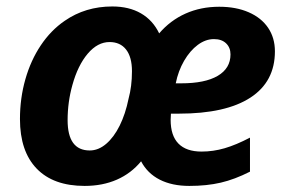

<svg xmlns="http://www.w3.org/2000/svg" viewBox="-20 -577 908 606"><path d="M43 -201.2Q43 -267.1 60.1 -326.9Q77.1 -386.7 108.9 -434.1Q140.6 -481.4 184.1 -511.2Q249.5 -556.6 334.5 -556.6Q387.2 -556.6 424.8 -534.9Q462.4 -513.2 482.4 -471.7Q517.6 -512.7 565.7 -534.2Q613.8 -555.7 671.9 -555.7Q725.1 -555.7 764.9 -538.3Q804.7 -521 826.2 -489.3Q847.7 -457.5 847.7 -415Q847.7 -319.3 770.5 -269Q692.9 -218.3 544.4 -218.3H519.5Q518.6 -207.5 518.6 -198.7Q518.6 -148.9 543.2 -123.8Q567.9 -98.6 616.2 -98.6Q652.8 -98.6 689 -109.1Q725.1 -119.6 769 -142.6V-35.2Q720.7 -10.7 676.8 -0.5Q632.8 9.8 577.6 9.8Q522.9 9.8 484.1 -10Q445.3 -29.8 425.3 -67.9Q394 -29.8 348.9 -10Q303.7 9.8 247.1 9.8Q148.4 9.8 95.7 -44.9Q43 -99.6 43 -201.2ZM385.7 -265.1Q396.5 -304.7 396.5 -352.1Q396.5 -397 377.9 -420.7Q359.4 -444.3 325.7 -444.3Q288.1 -444.3 256.8 -407.5Q225.6 -370.6 208.5 -308.6Q193.4 -254.9 193.4 -197.8Q193.4 -102.1 263.2 -102.1Q290.5 -102.1 314.9 -122.8Q339.4 -143.6 357.7 -180.4Q376 -217.3 385.7 -265.1ZM707.5 -405.3Q707.5 -426.8 693.6 -440.2Q679.7 -453.6 655.3 -453.6Q628.9 -453.6 604.2 -435.3Q579.6 -417 561 -385Q542.5 -353 534.7 -314H551.8Q627 -314 667.2 -337.6Q707.5 -361.3 707.5 -405.3Z"/></svg>

Font: Viking Open Sans
Style: Bold Italic
Weight: 700
Italic angle: -12°
Foundry: Ascender Corporation
Version: Version 2.000